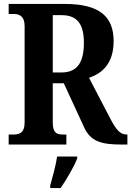

<svg xmlns="http://www.w3.org/2000/svg" viewBox="-20 -734 667 975"><path d="M24 0H317V-51H300C269 -51 248 -58 248 -112V-311H304L406 -90C439 -15 496 0 597 0H627V-51H622C590 -51 568 -77 539 -134L432 -339C499 -361 557 -412 557 -525C557 -647 489 -714 309 -714H24V-663H49C75 -663 105 -655 105 -601V-112C105 -58 77 -51 49 -51H24ZM292 -366H248V-657H293C370 -657 406 -614 406 -517C406 -418 373 -366 292 -366ZM235 208V221H288C317 178 356 113 372 71V61H270C264 106 246 167 235 208Z"/></svg>

Font: Noto Serif Condensed
Style: Bold
Weight: 700
Width: 3
Designer: Monotype Design Team
Foundry: Monotype Imaging Inc.
Version: Version 2.015